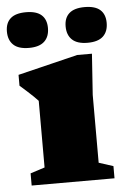

<svg xmlns="http://www.w3.org/2000/svg" viewBox="-58 -746 515 785"><g transform="rotate(-5 200.0 -354.0)"><path d="M332.5 -515.5 321 -347.5V-69L380 -50V0H40V-50L99 -69V-342.5Q93 -349.5 81.2 -360.8Q69.5 -372 55.2 -385Q41 -398 26 -411V-455.5L272 -515.5ZM78.5 -561.5Q35.5 -561.5 14.8 -581Q-6 -600.5 -6 -636Q-6 -671 14.8 -689.5Q35.5 -708 78.5 -708Q121 -708 141.8 -689.5Q162.5 -671 162.5 -636Q162.5 -600.5 141.8 -581Q121 -561.5 78.5 -561.5ZM319 -561.5Q276.5 -561.5 255.8 -581Q235 -600.5 235 -636Q235 -671 255.8 -689.5Q276.5 -708 319 -708Q362 -708 382.8 -689.5Q403.5 -671 403.5 -636Q403.5 -600.5 382.8 -581Q362 -561.5 319 -561.5Z"/></g></svg>

Font: Newsreader 9pt ExtraBold
Style: Regular
Weight: 800
Designer: Hugues Gentile
Foundry: Production Type
Version: Version 1.003